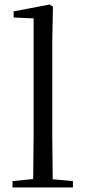

<svg xmlns="http://www.w3.org/2000/svg" viewBox="-20 -825 374 845"><path d="M125 0H301V-28L212 -36L210 -229V-641L213 -796L198 -805L40 -775V-748L128 -744V-229L126 -37L35 -28V0Z"/></svg>

Font: Harano Aji Mincho CN
Style: Regular
Weight: 400
Foundry: Masamichi Hosoda
Version: HaranoAjiMinchoCN-Regular version 20230610;ttx 4.39.4